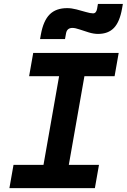

<svg xmlns="http://www.w3.org/2000/svg" viewBox="-20 -965 650 985"><path d="M28.3 0 49.3 -119.1H203.1L283.2 -574.2H129.4L150.4 -693.4H588.9L567.9 -574.2H413.1L333 -119.1H487.8L466.8 0ZM185.5 -764.6 189.9 -789.1Q202.6 -858.9 234.9 -891.1Q267.1 -923.3 324.7 -923.3Q346.7 -923.3 372.3 -916.7Q397.9 -910.2 420.9 -903.3Q443.8 -896.5 457.5 -896.5Q473.6 -896.5 478 -919.4L482.4 -944.8H610.4L606 -920.4Q594.2 -853 564.7 -822Q535.2 -791 482.9 -791Q460.9 -791 435.8 -798.6Q410.6 -806.2 388.2 -814Q365.7 -821.8 351.6 -821.8Q323.7 -821.8 318.8 -793.9L313.5 -764.6Z"/></svg>

Font: Cascadia Code PL
Style: Bold Italic
Weight: 700
Italic angle: -10°
Monospace: yes
Designer: Aaron Bell
Foundry: Saja Typeworks
Version: Version 2404.023; ttfautohint (v1.8.4)